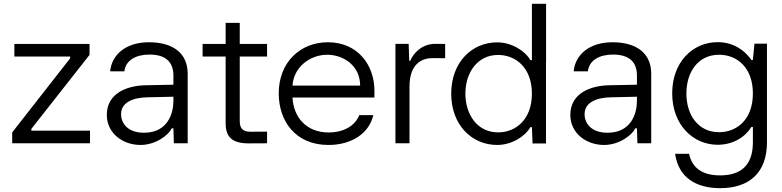

<svg xmlns="http://www.w3.org/2000/svg" viewBox="-20 -750 4093 1005"><path d="M448.7 -520H55.2V-454.1H347.2V-444.8L43.9 -57.1V0H451.2V-65.9H144V-75.2L448.7 -462.9Z M715.8 8.8C796.4 8.8 865.2 -45.4 878.4 -78.1H887.7L890.1 0H962.4V-363.8C962.4 -471.7 885.7 -528.8 759.3 -528.8C639.6 -528.8 564.5 -464.4 556.6 -376.5H630.9C637.7 -434.6 690.9 -464.4 762.7 -464.4C852.5 -464.4 887.7 -420.4 887.7 -354.5V-306.6L741.2 -303.7C652.3 -301.8 539.1 -266.6 539.1 -148.4C539.1 -53.7 621.1 8.8 715.8 8.8ZM613.8 -152.8C613.8 -213.4 674.8 -239.3 752.4 -240.7L887.7 -243.7V-221.7C887.7 -158.2 859.4 -55.2 733.4 -55.2C650.9 -55.2 613.8 -102.1 613.8 -152.8Z M1282.7 0.5C1314.5 0.5 1344.7 0.5 1377.9 0V-61C1361.3 -60.5 1319.3 -60.5 1291 -60.5C1251 -60.5 1234.9 -77.1 1234.9 -117.2V-454.1H1377.9V-520H1234.9V-630.4H1161.1V-520H1040.5V-454.1H1161.1V-105C1161.1 -29.3 1198.7 0.5 1282.7 0.5Z M1699.2 8.8C1820.8 8.8 1912.1 -51.8 1934.1 -147.5H1860.4C1839.4 -92.3 1779.8 -56.6 1700.2 -56.6C1579.6 -56.6 1515.6 -141.1 1511.2 -239.3H1939.9V-274.4C1939.9 -411.6 1851.1 -528.8 1696.3 -528.8C1552.7 -528.8 1439 -425.3 1439 -261.2C1439 -119.1 1523.9 8.8 1699.2 8.8ZM1511.2 -301.8C1517.1 -400.9 1605 -463.4 1692.4 -463.4C1779.8 -463.4 1865.2 -404.8 1865.2 -301.8Z M2123.5 -296.4C2123.5 -408.2 2179.7 -445.8 2245.1 -445.8C2266.6 -445.8 2288.6 -445.8 2310.1 -445.3V-520C2293.5 -520.5 2276.9 -520.5 2257.3 -520.5C2189.5 -520.5 2143.1 -471.7 2127.4 -431.6H2122.1L2119.1 -520.5H2049.8V0H2123.5Z M2838.4 -730H2764.2V-435.1H2756.3C2728.5 -483.9 2658.2 -528.3 2582.5 -528.3C2450.2 -528.3 2341.8 -424.3 2341.8 -259.8C2341.8 -95.2 2450.2 8.8 2582.5 8.8C2658.2 8.8 2728.5 -35.6 2756.3 -84.5H2764.2L2767.6 1H2837.9V-424.3H2838.4ZM2416 -259.8C2416 -369.1 2478.5 -462.4 2586.9 -462.4C2680.7 -462.4 2764.2 -394.5 2764.2 -259.8C2764.2 -125 2680.7 -57.1 2586.9 -57.1C2478.5 -57.1 2416 -150.4 2416 -259.8Z M3142.1 8.8C3222.7 8.8 3291.5 -45.4 3304.7 -78.1H3314L3316.4 0H3388.7V-363.8C3388.7 -471.7 3312 -528.8 3185.5 -528.8C3065.9 -528.8 2990.7 -464.4 2982.9 -376.5H3057.1C3064 -434.6 3117.2 -464.4 3189 -464.4C3278.8 -464.4 3314 -420.4 3314 -354.5V-306.6L3167.5 -303.7C3078.6 -301.8 2965.3 -266.6 2965.3 -148.4C2965.3 -53.7 3047.4 8.8 3142.1 8.8ZM3040 -152.8C3040 -213.4 3101.1 -239.3 3178.7 -240.7L3314 -243.7V-221.7C3314 -158.2 3285.6 -55.2 3159.7 -55.2C3077.1 -55.2 3040 -102.1 3040 -152.8Z M3749.5 234.9C3903.8 234.9 3994.6 152.3 3994.6 -4.9V-521.5H3929.2L3920.9 -436H3913.1C3876.5 -488.8 3817.4 -529.3 3736.3 -529.3C3606 -529.3 3498.5 -425.3 3498.5 -261.7C3498.5 -96.2 3607.9 7.8 3736.8 7.8C3817.9 7.8 3881.8 -33.7 3913.1 -85.4H3920.9V-4.9C3920.9 117.2 3856 168 3749.5 168C3647.5 168 3601.1 121.6 3586.9 55.2H3513.7C3531.2 176.8 3620.1 234.9 3749.5 234.9ZM3572.8 -260.7C3572.8 -370.6 3632.3 -463.4 3743.7 -463.4C3838.9 -463.4 3920.9 -395.5 3920.9 -260.7C3920.9 -126 3838.9 -58.1 3743.7 -58.1C3632.8 -58.1 3572.8 -150.4 3572.8 -260.7Z"/></svg>

Font: Faust Sans
Style: Regular
Weight: 400
Designer: Andreas Faust
Version: Version 1.003;Glyphs 3.1.2 (3151)